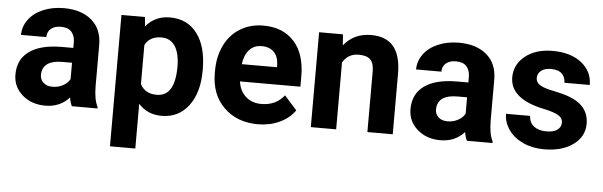

<svg xmlns="http://www.w3.org/2000/svg" viewBox="-48 -700 3346 1065"><g transform="rotate(5 1625.0 -167.5)"><path d="M360.4 0Q350.6 -19 346.2 -47.4Q294.9 9.8 212.9 9.8Q135.3 9.8 84.2 -35.2Q33.2 -80.1 33.2 -148.4Q33.2 -232.4 95.5 -277.3Q157.7 -322.3 275.4 -322.8H340.3V-353Q340.3 -389.6 321.5 -411.6Q302.7 -433.6 262.2 -433.6Q226.6 -433.6 206.3 -416.5Q186 -399.4 186 -369.6H44.9Q44.9 -415.5 73.2 -454.6Q101.6 -493.7 153.3 -515.9Q205.1 -538.1 269.5 -538.1Q367.2 -538.1 424.6 -489Q481.9 -439.9 481.9 -351.1V-122.1Q482.4 -46.9 502.9 -8.3V0ZM243.7 -98.1Q274.9 -98.1 301.3 -112.1Q327.6 -126 340.3 -149.4V-240.2H287.6Q181.6 -240.2 174.8 -167L174.3 -158.7Q174.3 -132.3 192.9 -115.2Q211.4 -98.1 243.7 -98.1Z M1065.9 -259.3Q1065.9 -137.2 1010.5 -63.7Q955.1 9.8 860.8 9.8Q780.8 9.8 731.4 -45.9V203.1H590.3V-528.3H721.2L726.1 -476.6Q777.3 -538.1 859.9 -538.1Q957.5 -538.1 1011.7 -465.8Q1065.9 -393.6 1065.9 -266.6ZM924.8 -269.5Q924.8 -343.3 898.7 -383.3Q872.6 -423.3 822.8 -423.3Q756.3 -423.3 731.4 -372.6V-156.2Q757.3 -104 823.7 -104Q924.8 -104 924.8 -269.5Z M1396.5 9.8Q1280.3 9.8 1207.3 -61.5Q1134.3 -132.8 1134.3 -251.5V-265.1Q1134.3 -344.7 1165 -407.5Q1195.8 -470.2 1252.2 -504.2Q1308.6 -538.1 1380.9 -538.1Q1489.3 -538.1 1551.5 -469.7Q1613.8 -401.4 1613.8 -275.9V-218.3H1277.3Q1284.2 -166.5 1318.6 -135.3Q1353 -104 1405.8 -104Q1487.3 -104 1533.2 -163.1L1602.5 -85.4Q1570.8 -40.5 1516.6 -15.4Q1462.4 9.8 1396.5 9.8ZM1380.4 -423.8Q1338.4 -423.8 1312.3 -395.5Q1286.1 -367.2 1278.8 -314.5H1475.1V-325.7Q1474.1 -372.6 1449.7 -398.2Q1425.3 -423.8 1380.4 -423.8Z M1823.7 -528.3 1828.1 -467.3Q1884.8 -538.1 1980 -538.1Q2064 -538.1 2105 -488.8Q2146 -439.5 2147 -341.3V0H2005.9V-337.9Q2005.9 -382.8 1986.3 -403.1Q1966.8 -423.3 1921.4 -423.3Q1861.8 -423.3 1832 -372.6V0H1690.9V-528.3Z M2560.1 0Q2550.3 -19 2545.9 -47.4Q2494.6 9.8 2412.6 9.8Q2335 9.8 2283.9 -35.2Q2232.9 -80.1 2232.9 -148.4Q2232.9 -232.4 2295.2 -277.3Q2357.4 -322.3 2475.1 -322.8H2540V-353Q2540 -389.6 2521.2 -411.6Q2502.4 -433.6 2461.9 -433.6Q2426.3 -433.6 2406 -416.5Q2385.7 -399.4 2385.7 -369.6H2244.6Q2244.6 -415.5 2272.9 -454.6Q2301.3 -493.7 2353 -515.9Q2404.8 -538.1 2469.2 -538.1Q2566.9 -538.1 2624.3 -489Q2681.6 -439.9 2681.6 -351.1V-122.1Q2682.1 -46.9 2702.6 -8.3V0ZM2443.4 -98.1Q2474.6 -98.1 2501 -112.1Q2527.3 -126 2540 -149.4V-240.2H2487.3Q2381.3 -240.2 2374.5 -167L2374 -158.7Q2374 -132.3 2392.6 -115.2Q2411.1 -98.1 2443.4 -98.1Z M3076.2 -146Q3076.2 -171.9 3050.5 -186.8Q3024.9 -201.7 2968.3 -213.4Q2779.8 -252.9 2779.8 -373.5Q2779.8 -443.8 2838.1 -491Q2896.5 -538.1 2990.7 -538.1Q3091.3 -538.1 3151.6 -490.7Q3211.9 -443.4 3211.9 -367.7H3070.8Q3070.8 -397.9 3051.3 -417.7Q3031.7 -437.5 2990.2 -437.5Q2954.6 -437.5 2935.1 -421.4Q2915.5 -405.3 2915.5 -380.4Q2915.5 -356.9 2937.7 -342.5Q2960 -328.1 3012.7 -317.6Q3065.4 -307.1 3101.6 -293.9Q3213.4 -252.9 3213.4 -151.9Q3213.4 -79.6 3151.4 -34.9Q3089.4 9.8 2991.2 9.8Q2924.8 9.8 2873.3 -13.9Q2821.8 -37.6 2792.5 -78.9Q2763.2 -120.1 2763.2 -168H2897Q2898.9 -130.4 2924.8 -110.4Q2950.7 -90.3 2994.1 -90.3Q3034.7 -90.3 3055.4 -105.7Q3076.2 -121.1 3076.2 -146Z"/></g></svg>

Font: Vazir
Style: Bold
Weight: 700
Designer: Saber Rastikerdar
Foundry: Saber Rastikerdar
Version: Version 30.0.0